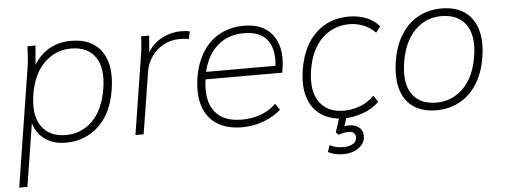

<svg xmlns="http://www.w3.org/2000/svg" viewBox="-48 -637 2582 981"><g transform="rotate(-5 1242.5 -146.0)"><path d="M14 216 110 -392Q114 -418 116 -445Q118 -472 119 -500H160L149 -369H135Q163 -434 216 -471Q269 -508 343 -508Q413 -508 459 -477Q505 -446 523.5 -386Q542 -326 528 -240Q509 -120 439.5 -56Q370 8 272 8Q202 8 157 -29Q112 -66 101 -131H111L56 216ZM276 -31Q356 -31 412.5 -87.5Q469 -144 486 -250Q503 -356 463.5 -412.5Q424 -469 339 -469Q260 -469 202 -412.5Q144 -356 127 -250Q111 -144 151.5 -87.5Q192 -31 276 -31Z M629 0 690 -386Q695 -414 698 -443Q701 -472 702 -500H743L734 -391L724 -390Q740 -430 769 -456Q798 -482 834.5 -495Q871 -508 907 -508Q919 -508 930 -507Q941 -506 952 -503L943 -464Q934 -467 922.5 -468Q911 -469 898 -469Q849 -469 811.5 -447.5Q774 -426 751 -392Q728 -358 722 -320L671 0Z M1177 8Q1099 8 1048 -24.5Q997 -57 977 -118Q957 -179 970 -264Q983 -342 1018 -396.5Q1053 -451 1107 -479.5Q1161 -508 1230 -508Q1296 -508 1339 -479.5Q1382 -451 1400 -399.5Q1418 -348 1408 -279L1404 -252H995L1001 -290H1388L1371 -277Q1384 -369 1348 -419.5Q1312 -470 1226 -470Q1164 -470 1119 -443Q1074 -416 1047 -369.5Q1020 -323 1012 -263L1010 -248Q996 -143 1039.5 -87Q1083 -31 1178 -31Q1225 -31 1271 -46Q1317 -61 1354 -97L1376 -64Q1337 -30 1284.5 -11Q1232 8 1177 8Z M1701 8Q1632 8 1584 -23Q1536 -54 1516 -114Q1496 -174 1510 -260Q1530 -380 1598.5 -444Q1667 -508 1767 -508Q1815 -508 1856 -492Q1897 -476 1923 -444L1900 -414Q1871 -443 1836.5 -456Q1802 -469 1769 -469Q1684 -469 1626.5 -413Q1569 -357 1552 -253Q1535 -145 1576.5 -88Q1618 -31 1702 -31Q1741 -31 1782 -45.5Q1823 -60 1858 -94L1879 -61Q1847 -28 1796.5 -10Q1746 8 1701 8ZM1678 190Q1655 190 1634.5 185Q1614 180 1601 172L1613 138Q1631 147 1646 150.5Q1661 154 1685 154Q1713 154 1732 142.5Q1751 131 1751 109Q1751 95 1742 87Q1733 79 1716 79Q1705 79 1693 81Q1681 83 1663 89L1650 76L1681 -20H1719L1694 55L1676 53Q1689 50 1700.5 48Q1712 46 1722 46Q1751 46 1771 61.5Q1791 77 1791 106Q1791 143 1759 166.5Q1727 190 1678 190Z M2172 8Q2103 8 2056.5 -23Q2010 -54 1992 -114Q1974 -174 1987 -260Q2000 -340 2035.5 -395.5Q2071 -451 2124 -479.5Q2177 -508 2243 -508Q2313 -508 2359 -477Q2405 -446 2424 -386Q2443 -326 2429 -240Q2416 -160 2380 -104.5Q2344 -49 2291 -20.5Q2238 8 2172 8ZM2176 -31Q2256 -31 2313.5 -87.5Q2371 -144 2388 -250Q2405 -356 2364 -412.5Q2323 -469 2239 -469Q2159 -469 2102.5 -412.5Q2046 -356 2029 -250Q2012 -144 2051.5 -87.5Q2091 -31 2176 -31Z"/></g></svg>

Font: Mulish ExtraLight
Style: Italic
Weight: 200
Italic angle: -9°
Designer: Vernon Adams
Foundry: Vernon Adams
Version: Version 3.603